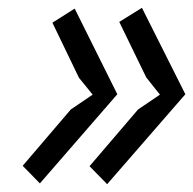

<svg xmlns="http://www.w3.org/2000/svg" viewBox="-20 -509 494 491"><path d="M280 -268 82 -40 38 -85 161 -229 217 -267 182 -310 114 -451 171 -487ZM454 -268 254 -38 209 -84 333 -229 389 -267 354 -311 285 -453 343 -489Z"/></svg>

Font: PT Sans
Style: Italic
Weight: 400
Italic angle: -12°
Designer: A.Korolkova, O.Umpeleva, V.Yefimov
Foundry: ParaType Ltd
Version: Version 2.003W OFL